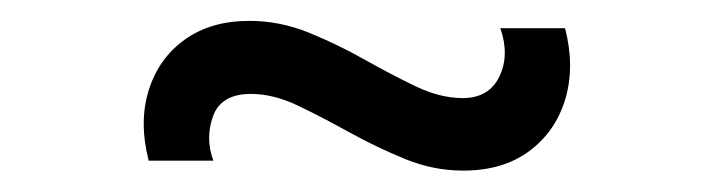

<svg xmlns="http://www.w3.org/2000/svg" viewBox="-20 -406 684 184"><path d="M424 -242.5Q395 -242.5 367.8 -253.8Q340.5 -265 314.8 -279.2Q289 -293.5 265.5 -304.8Q242 -316 220.5 -316Q192 -316 184.2 -294.8Q176.5 -273.5 184.5 -252H122.5Q113 -289 122.5 -319.5Q132 -350 157 -368Q182 -386 219 -386Q248 -386 275.8 -374.8Q303.5 -363.5 329.2 -349Q355 -334.5 378.5 -323.2Q402 -312 423.5 -312Q448.5 -312 458.5 -332.5Q468.5 -353 459.5 -379H521.5Q531 -342.5 521.8 -311.2Q512.5 -280 487.2 -261.2Q462 -242.5 424 -242.5Z"/></svg>

Font: Manrope ExtraLight Light
Style: Regular
Weight: 300
Version: Version 4.504